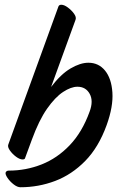

<svg xmlns="http://www.w3.org/2000/svg" viewBox="-20 -743 500 808"><path d="M298 -660 195 -377Q236 -431 277 -455Q318 -479 352 -479Q395 -479 422 -446Q449 -413 453 -354Q457 -295 429 -217Q395 -123 338.5 -65.5Q282 -8 212 18.5Q142 45 66 45Q53 45 37.5 33Q22 21 11.5 5.5Q1 -10 4 -18Q8 -25 17 -25Q89 -25 155 -51Q221 -77 273.5 -132Q326 -187 357 -273Q374 -318 357.5 -348Q341 -378 306 -378Q279 -378 245.5 -356Q212 -334 178 -285.5Q144 -237 114 -155L86 -79Q85 -72 75 -72Q63 -72 47.5 -83.5Q32 -95 21.5 -110Q11 -125 15 -135L226 -716Q229 -723 238 -723Q250 -723 265.5 -711.5Q281 -700 291.5 -685.5Q302 -671 298 -660Z"/></svg>

Font: Story Script
Style: Regular
Weight: 400
Designer: Lana Roulhac, Ben Buysse
Version: Version 1.000; ttfautohint (v1.8.4.7-5d5b)